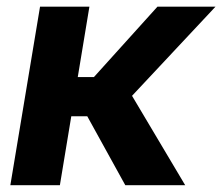

<svg xmlns="http://www.w3.org/2000/svg" viewBox="-20 -542 651 562"><path d="M241.7 -522.5 155.3 0H10.3L97.2 -522.5ZM610.8 -522.5 310.5 -201.7H159.2L169.9 -316.4H254.9L440.9 -522.5ZM346.7 0 231.4 -209 353 -284.2 522 0Z"/></svg>

Font: Inter 28pt
Style: Bold Italic
Weight: 700
Italic angle: -9.3988°
Designer: Rasmus Andersson
Foundry: rsms
Version: Version 4.001;git-66647c0bb